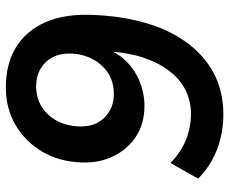

<svg xmlns="http://www.w3.org/2000/svg" viewBox="-82 -672 765 640"><g transform="rotate(-90 300.0 -352.5)"><path d="M237 10Q197 10 158 0.5Q119 -9 85 -28Q51 -47 24 -74L76 -166Q113 -131 154 -114.5Q195 -98 240 -98Q283 -98 319 -116Q355 -134 382.5 -169.5Q410 -205 427 -255.5Q444 -306 448 -370L452 -402L461 -401Q453 -356 423 -322Q393 -288 351.5 -270.5Q310 -253 266 -253Q208 -253 165.5 -280.5Q123 -308 99.5 -355Q76 -402 78 -461Q80 -535 113 -592Q146 -649 201.5 -682Q257 -715 328 -715Q408 -715 463 -680.5Q518 -646 545.5 -583Q573 -520 570 -431Q567 -336 545 -256Q523 -176 480.5 -116Q438 -56 377.5 -23Q317 10 237 10ZM306 -355Q346 -355 375.5 -374Q405 -393 422.5 -426Q440 -459 441 -500Q442 -534 428.5 -559.5Q415 -585 390 -599.5Q365 -614 332 -614Q293 -614 263 -595Q233 -576 216 -543Q199 -510 198 -469Q197 -435 210.5 -409.5Q224 -384 249 -369.5Q274 -355 306 -355Z"/></g></svg>

Font: Nunito Sans 11pt
Style: Bold Italic
Weight: 700
Italic angle: -9°
Version: Version 3.101;gftools[0.9.27]